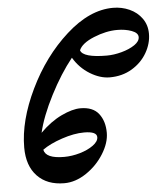

<svg xmlns="http://www.w3.org/2000/svg" viewBox="-54 -809 741 857"><g transform="rotate(-5 317.0 -380.5)"><path d="M634 -632Q634 -588 610 -546.5Q586 -505 542.5 -479Q499 -453 443 -453Q400 -453 355 -480.5Q310 -508 282 -555Q229 -489 182 -397.5Q135 -306 118 -233Q165 -280 214.5 -303.5Q264 -327 300 -327Q356 -327 382 -293.5Q408 -260 408 -208Q408 -163 377.5 -114Q347 -65 298.5 -32.5Q250 0 200 0Q123 0 79 -46Q35 -92 35 -174Q35 -294 102 -433Q169 -572 274 -666.5Q379 -761 484 -761Q523 -761 557.5 -745.5Q592 -730 613 -700.5Q634 -671 634 -632ZM587 -621Q587 -640 558.5 -650.5Q530 -661 494 -661Q444 -661 389 -638.5Q334 -616 321 -585Q326 -568 356 -559.5Q386 -551 438 -551Q470 -551 505 -560.5Q540 -570 563.5 -586Q587 -602 587 -621ZM119 -157Q127 -117 209 -117Q244 -117 280 -127.5Q316 -138 340 -155.5Q364 -173 364 -192Q364 -218 307 -218Q262 -218 207 -199.5Q152 -181 119 -157Z"/></g></svg>

Font: EB Garamond
Style: Bold Italic
Weight: 700
Italic angle: -17.2°
Designer: Georg Duffner and Octavio Pardo
Foundry: Georg Duffner
Version: Version 1.000